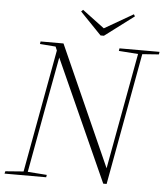

<svg xmlns="http://www.w3.org/2000/svg" viewBox="-62 -901 834 960"><g transform="rotate(5 355.5 -421.5)"><path d="M512 -661 609 -654 550 -333 502 -71 233 -674H118L116 -661L195 -655L203 -636L90 -19L-1 -12L-4 0H205L207 -12L111 -19L168 -332L218 -602L492 7H509L630 -655L713 -661L715 -674H514ZM316 -850 307 -841 414 -730H431L577 -840L571 -850L427 -767Z"/></g></svg>

Font: Source Serif 4 Display Light
Style: Italic
Weight: 300
Italic angle: -12°
Designer: Frank Grießhammer
Foundry: Adobe Systems Incorporated
Version: Version 4.004;hotconv 1.0.117;makeotfexe 2.5.65602